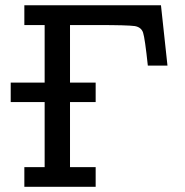

<svg xmlns="http://www.w3.org/2000/svg" viewBox="-20 -715 709 735"><path d="M21 -324.2V-398.9H150.9V-619.1H73.2V-694.8H596.2L621.1 -463.9H545.9Q534.7 -568.8 527.8 -589.8Q521 -610.8 496.1 -615.2Q468.3 -619.1 354 -619.1H248V-398.9H346.2V-324.2H248V-75.2H346.2V0H73.2V-75.2H150.9V-324.2Z"/></svg>

Font: CMU Concrete
Style: Bold
Weight: 700
Version: Version 0.7.0